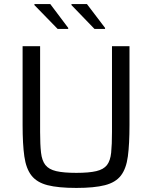

<svg xmlns="http://www.w3.org/2000/svg" viewBox="-20 -915 748 943"><path d="M355 8Q266 8 213.5 -5.5Q161 -19 134.5 -53Q108 -87 99.5 -147Q91 -207 91 -301V-688H177V-267Q177 -205 181.5 -165.5Q186 -126 203 -104.5Q220 -83 256 -74.5Q292 -66 355 -66Q417 -66 453 -74.5Q489 -83 505.5 -104.5Q522 -126 526 -165.5Q530 -205 530 -267V-688H616V-301Q616 -207 608 -147Q600 -87 574 -53Q548 -19 495.5 -5.5Q443 8 355 8ZM496 -773H444L331 -890V-895H407L496 -778ZM315 -773H263L149 -890V-895H227L315 -778Z"/></svg>

Font: Saira
Style: Regular
Weight: 400
Designer: Hector Gatti with collaboration of the Omnibus-Type team
Foundry: Omnibus-Type
Version: Version 1.100; ttfautohint (v1.8.3)